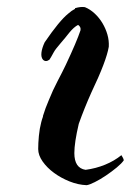

<svg xmlns="http://www.w3.org/2000/svg" viewBox="-20 -497 383 563"><path d="M248 -226Q227 -179 211 -134Q198 -79 198 -48Q198 -4 231 1Q261 -3 288 -14Q315 -25 336 -42Q342 -33 343 -27Q337 -18 322.5 -6Q308 6 291 17.5Q274 29 258 37Q242 45 234 46Q209 45 184 35Q159 25 138.5 10Q118 -5 105 -23.5Q92 -42 92 -60Q92 -77 94 -98.5Q96 -120 101 -139Q103 -147 106 -155V-157Q113 -180 123 -203Q135 -233 149 -259.5Q163 -286 173 -307Q205 -375 216 -408Q218 -418 209 -424Q197 -418 183 -401Q173 -388 157.5 -370Q142 -352 138 -344.5Q134 -337 130.5 -331Q127 -325 125 -322Q114 -314 106 -322Q100 -329 101.5 -342.5Q103 -356 111 -373Q154 -436 180 -457Q190 -466 200 -471V-473Q217 -478 229 -476Q244 -470 257.5 -457.5Q271 -445 280.5 -429Q290 -413 295 -395.5Q300 -378 299 -360Q292 -318 248 -226Z"/></svg>

Font: Sweet Mavka Script
Style: Regular
Weight: 500
Designer: Pablo Impallari/Anastassiya Vishnevskaya
Foundry: Pablo Impallari/ Anastassiya Vishnevskaya
Version: Version 2.0/www.impallari.com/   behance.net/sweetcherry